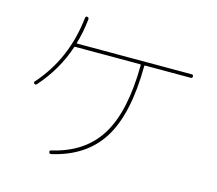

<svg xmlns="http://www.w3.org/2000/svg" viewBox="-111 -921 1221 1079"><g transform="rotate(15 500.0 -382.0)"><path d="M918.9 -620.1Q928.7 -620.1 928.7 -609.9Q928.7 -599.6 918.9 -599.6H654.3Q649.4 -599.6 649.4 -595.7Q647.5 -317.4 557.1 -171.9Q466.8 -26.4 271.5 17.6Q261.7 19.5 259.3 9.8Q256.8 0 265.6 -2Q454.1 -44.9 540.5 -186Q627 -327.1 628.9 -595.7Q628.9 -599.6 624 -599.6H247.1Q242.2 -599.6 241.2 -595.7Q195.3 -456.1 92.8 -340.8Q85 -334 79.1 -339.8Q71.3 -347.7 78.1 -353.5Q231.4 -526.4 257.8 -771.5Q259.8 -782.2 268.6 -780.3Q279.3 -778.3 278.3 -767.6Q269.5 -688.5 250 -624Q248 -620.1 253.9 -620.1Z"/></g></svg>

Font: Rounded-X Mgen+ 1m thin
Style: Regular
Weight: 100
Designer: [Source Han Sans]
Ryoko NISHIZUKA  (kana & ideographs); Paul D. Hunt (Latin, Greek & Cyrillic); Wenlong ZHANG  (bopomofo
Version: Version 1.059.20150602